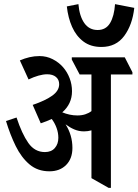

<svg xmlns="http://www.w3.org/2000/svg" viewBox="-20 -901 669 928"><path d="M219 -73Q162 -73 122.5 -106.5Q83 -140 56 -195Q29 -250 9 -316L60 -333Q86 -254 117 -210Q148 -166 197 -166Q228 -166 245 -185.5Q262 -205 262 -235Q262 -259 253.5 -282.5Q245 -306 230 -326Q207 -315 177 -305L138 -394Q200 -415 233 -439Q266 -463 266 -494Q266 -516 250.5 -529Q235 -542 208 -542Q189 -542 166 -535.5Q143 -529 118 -517L76 -609Q99 -619 122.5 -624.5Q146 -630 171 -630Q205 -630 234.5 -615Q264 -600 285 -576Q305 -553 316.5 -523Q328 -493 328 -460Q328 -399 281 -358Q298 -351 316.5 -347Q335 -343 354 -343Q375 -343 392 -348.5Q409 -354 422 -364V-541H365L327 -613V-624H583L620 -552V-541H516V7H505L422 -40V-271Q405 -266 386 -266Q361 -266 339 -275.5Q317 -285 297 -300Q330 -248 330 -186Q330 -134 299.5 -103.5Q269 -73 219 -73ZM470 -674Q418 -674 383 -700.5Q348 -727 328.5 -771Q309 -815 303 -870L359 -881Q364 -823 387.5 -789.5Q411 -756 452 -756Q492 -756 512 -789.5Q532 -823 536 -881L629 -863Q620 -781 580.5 -727.5Q541 -674 470 -674Z"/></svg>

Font: Noto Serif Devanagari ExtraCondensed SemiBold
Style: Regular
Weight: 600
Width: 2
Designer: Universal Thirst, Indian Type Foundry and the Monotype Design Team
Foundry: Monotype Imaging Inc.
Version: Version 2.004; ttfautohint (v1.8.4.7-5d5b)